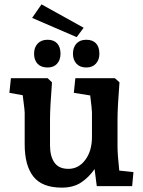

<svg xmlns="http://www.w3.org/2000/svg" viewBox="-20 -852 655 879"><path d="M93 -191V-336Q93 -346 87 -392L84 -416L23 -427L30 -494H198L218 -475Q209 -360 209 -306V-186Q209 -137 229 -108Q249 -79 293 -79Q340 -79 370.5 -120Q401 -161 401 -225V-336Q401 -351 393 -415L318 -427L325 -494H506L527 -475Q518 -360 518 -306V-182Q518 -145 526 -71L591 -64L585 0H423L413 -78Q386 -39 350.5 -16Q315 7 263 7Q173 7 133 -43.5Q93 -94 93 -191ZM314 -606Q314 -635 330 -652.5Q346 -670 375 -670Q404 -670 419.5 -653.5Q435 -637 435 -606Q435 -578 419 -560.5Q403 -543 375 -543Q346 -543 330 -560.5Q314 -578 314 -606ZM136 -606Q136 -635 152.5 -652.5Q169 -670 198 -670Q226 -670 241.5 -653.5Q257 -637 257 -606Q257 -578 241.5 -560.5Q226 -543 198 -543Q168 -543 152 -560Q136 -577 136 -606ZM127 -770 170 -832 363 -725 331 -682Z"/></svg>

Font: Andada Pro
Style: Bold
Weight: 700
Designer: Carolina Giovagnoli
Foundry: Huerta Tipografica
Version: Version 3.005; ttfautohint (v1.8.4)